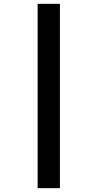

<svg xmlns="http://www.w3.org/2000/svg" viewBox="-20 -889 503 1000"><path d="M292 -869V91H176V-869Z"/></svg>

Font: Martel
Style: Bold
Weight: 700
Designer: Dan Reynolds
Foundry: Dan Reynolds
Version: Version 1.001; ttfautohint (v1.1) -l 5 -r 5 -G 72 -x 0 -D la